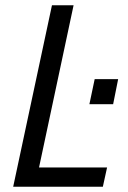

<svg xmlns="http://www.w3.org/2000/svg" viewBox="-20 -708 485 728"><path d="M319 -313 339 -408H428L409 -313ZM30 0 177 -688H259L128 -73H386L370 0Z"/></svg>

Font: Saira SemiCondensed
Style: Italic
Weight: 400
Width: 4
Italic angle: -12°
Designer: Hector Gatti with collaboration of the Omnibus-Type team
Foundry: Omnibus-Type
Version: Version 1.101